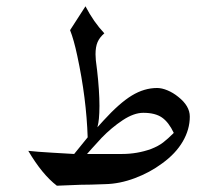

<svg xmlns="http://www.w3.org/2000/svg" viewBox="-20 -588 684 611"><path d="M496 -68Q457 -39 409 -21Q361 -3 315 -2Q265 0 236 0L161 3Q114 -33 70 -108Q96 -105 147.5 -102Q199 -99 216 -98L259 -151Q255 -275 226 -410Q215 -462 203 -492L252 -568Q278 -518 312 -482Q297 -469 290.5 -454Q284 -439 284 -415L285 -396Q294 -330 296 -276Q297 -250 296 -229Q295 -208 293 -197Q291 -186 290 -183L309 -204Q360 -260 399.5 -284Q439 -308 480 -308Q495 -308 513 -300.5Q531 -293 547 -280Q584 -251 584 -217Q584 -176 561.5 -137.5Q539 -99 496 -68ZM436 -229Q406 -229 370.5 -205.5Q335 -182 303 -149Q305 -151 272 -115L257 -98H368Q417 -98 461 -114Q484 -123 499 -134.5Q514 -146 533 -165Q517 -199 495.5 -214Q474 -229 436 -229Z"/></svg>

Font: Mirza
Style: Regular
Weight: 400
Designer: Arabic design by Kourosh Beigpour, Latin design by Eduardo Tunni, engineering by Lasse Fister
Version: Version 1.0010g